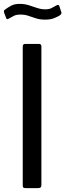

<svg xmlns="http://www.w3.org/2000/svg" viewBox="-20 -968 336 988"><path d="M181 -742Q193 -742 193 -729V-17Q193 -7 189 -3.5Q185 0 175 0H112Q103 0 100 -3Q97 -6 97 -14V-728Q97 -742 109 -742ZM288 -889Q277 -882 258.5 -874.5Q240 -867 212 -867Q186 -867 165.5 -873.5Q145 -880 126.5 -886.5Q108 -893 85 -893Q63 -893 50.5 -886Q38 -879 25 -872Q20 -869 16.5 -869.5Q13 -870 11 -877L1 -903Q0 -909 0 -911.5Q0 -914 5 -918Q21 -930 38 -939Q55 -948 81 -948Q106 -948 127 -941.5Q148 -935 169.5 -927.5Q191 -920 213 -920Q232 -920 244.5 -926Q257 -932 270 -940Q276 -943 280 -942.5Q284 -942 286 -935L296 -904Q298 -897 288 -889Z"/></svg>

Font: Libre Franklin Thin
Style: Regular
Weight: 400
Version: Version 3.000